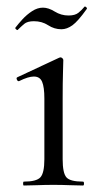

<svg xmlns="http://www.w3.org/2000/svg" viewBox="-20 -572 313 592"><path d="M53.4 0Q51.2 0 51.2 -6Q51.2 -12 53.4 -12Q92.4 -12 104.6 -25.3Q116.8 -38.6 116.8 -81V-268Q116.8 -303.5 109.9 -319.7Q103.1 -336 84.4 -336Q75.7 -336 64.7 -332.6Q53.6 -329.2 38.6 -321.8Q34.6 -320.8 32.1 -326.4Q29.6 -332 33.4 -333.8L162.8 -394.2Q165.7 -395.2 166.6 -395.2Q169.2 -395.2 172.2 -392.6Q175.2 -390 175.2 -386.8Q175.2 -378.8 174.2 -348Q173.2 -317.2 173.2 -269.2V-81Q173.2 -38.6 184.7 -25.3Q196.2 -12 236 -12Q239 -12 239 -6Q239 0 236 0Q218.4 0 194.8 -1Q171.3 -2 144.6 -2Q119 -2 95.4 -1Q71.8 0 53.4 0ZM191.4 -524.2Q211.4 -524.2 221.9 -532.7Q232.4 -541.2 240.4 -551.2Q242.4 -553.2 245.9 -549.8Q249.4 -546.4 247.4 -544.2Q220.4 -506.4 203.4 -494.1Q186.4 -481.8 169.4 -481.8Q147.4 -481.8 128.4 -494.2Q109.4 -506.6 84.4 -506.6Q64.4 -506.6 54.4 -498.1Q44.4 -489.6 34.4 -479.6Q33.4 -478.6 29.9 -481.2Q26.4 -483.8 27.4 -486.6Q36.4 -498.4 49.4 -512.6Q62.4 -526.8 78.9 -537.6Q95.4 -548.4 112.4 -548.4Q129.4 -548.4 148.9 -536.3Q168.4 -524.2 191.4 -524.2Z"/></svg>

Font: Cormorant Garamond Light
Style: Regular
Weight: 300
Designer: Christian Thalmann (Catharsis Fonts)
Foundry: Catharsis Fonts
Version: Version 4.001